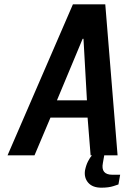

<svg xmlns="http://www.w3.org/2000/svg" viewBox="-20 -720 580 890"><path d="M15 0 318 -700H468L525 0H400L386 -175H214L140 0ZM244 -255H383L367 -540H363ZM450 150Q409 150 389 127Q369 104 374 70Q379 45 388.5 27Q398 9 406.5 -0.5Q415 -10 415 -10H465L457 35Q446 90 501 90H537L529 135Q529 135 506.5 142.5Q484 150 450 150Z"/></svg>

Font: Cuprum
Style: Bold Italic
Weight: 700
Italic angle: -10°
Designer: Jovanny Lemonad
Foundry: Jovanny Lemonad
Version: Version 3.000